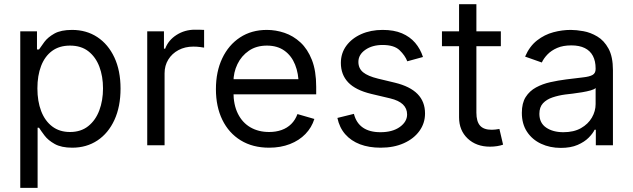

<svg xmlns="http://www.w3.org/2000/svg" viewBox="-20 -696 3034 920"><path d="M77.1 204.1V-545.9H157.2V-459H167Q176.3 -473.1 192.9 -495.4Q209.5 -517.6 240.7 -535.2Q272 -552.7 325.2 -552.7Q394 -552.7 446.3 -518.3Q498.5 -483.9 528.1 -420.7Q557.6 -357.4 557.6 -271.5Q557.6 -185.1 528.3 -121.3Q499 -57.6 446.8 -22.9Q394.5 11.7 326.2 11.7Q273.9 11.7 242.2 -6.1Q210.4 -23.9 193.4 -46.6Q176.3 -69.3 167 -84H160.2V204.1ZM315.4 -63.5Q367.7 -63.5 402.8 -91.6Q438 -119.6 455.8 -167Q473.6 -214.4 473.6 -272.5Q473.6 -330.1 456.1 -376.5Q438.5 -422.9 403.6 -450.2Q368.7 -477.5 315.4 -477.5Q264.2 -477.5 229.5 -451.9Q194.8 -426.3 177 -380.1Q159.2 -334 159.2 -272.5Q159.2 -210.9 177.2 -163.8Q195.3 -116.7 230.2 -90.1Q265.1 -63.5 315.4 -63.5Z M685.5 0V-545.9H765.6V-462.9H771.5Q786.6 -503.4 825.9 -528.6Q865.2 -553.7 914.1 -553.7Q923.3 -553.7 937 -553.5Q950.7 -553.2 958 -552.7V-467.8Q953.6 -468.8 938.5 -470.7Q923.3 -472.7 906.2 -472.7Q866.7 -472.7 835.4 -456.1Q804.2 -439.5 786.4 -410.6Q768.6 -381.8 768.6 -344.7V0Z M1269.5 11.7Q1190.9 11.7 1133.5 -23.4Q1076.2 -58.6 1045.4 -121.8Q1014.6 -185.1 1014.6 -268.6Q1014.6 -352.5 1044.9 -416.5Q1075.2 -480.5 1130.1 -516.6Q1185.1 -552.7 1258.8 -552.7Q1301.3 -552.7 1343.3 -538.6Q1385.3 -524.4 1419.7 -492.7Q1454.1 -460.9 1474.6 -408.7Q1495.1 -356.4 1495.1 -280.3V-244.1H1074.2V-316.4H1449.7L1411.1 -289.1Q1411.1 -343.8 1394 -386.2Q1377 -428.7 1343 -453.1Q1309.1 -477.5 1258.8 -477.5Q1208.5 -477.5 1172.6 -452.9Q1136.7 -428.2 1117.7 -388.7Q1098.6 -349.1 1098.6 -303.7V-255.9Q1098.6 -193.8 1120.1 -150.9Q1141.6 -107.9 1180.2 -85.7Q1218.8 -63.5 1269.5 -63.5Q1302.2 -63.5 1329.1 -73Q1356 -82.5 1375.5 -101.8Q1395 -121.1 1405.3 -149.4L1486.3 -126Q1473.6 -85 1443.6 -54Q1413.6 -22.9 1369.1 -5.6Q1324.7 11.7 1269.5 11.7Z M2006.8 -422.9 1931.6 -402.3Q1920.9 -430.2 1894.8 -455.3Q1868.7 -480.5 1813.5 -480.5Q1763.7 -480.5 1730.5 -457.3Q1697.3 -434.1 1697.3 -399.4Q1697.3 -368.2 1720 -349.6Q1742.7 -331.1 1791 -319.3L1872.1 -299.8Q1944.8 -282.2 1980.7 -245.6Q2016.6 -209 2016.6 -152.3Q2016.6 -105.5 1989.7 -68.4Q1962.9 -31.2 1915 -9.8Q1867.2 11.7 1803.7 11.7Q1748 11.7 1705.1 -4.6Q1662.1 -21 1634.3 -52.7Q1606.4 -84.5 1596.7 -130.9L1675.8 -150.4Q1687 -106.4 1719 -84.5Q1751 -62.5 1802.7 -62.5Q1860.8 -62.5 1895.8 -87.6Q1930.7 -112.8 1930.7 -147.5Q1930.7 -176.3 1910.6 -195.6Q1890.6 -214.8 1849.6 -224.6L1758.8 -246.1Q1683.6 -264.2 1648.4 -301.3Q1613.3 -338.4 1613.3 -394.5Q1613.3 -440.9 1639.4 -476.6Q1665.5 -512.2 1710.9 -532.5Q1756.3 -552.7 1813.5 -552.7Q1867.7 -552.7 1906 -536.4Q1944.3 -520 1969.2 -491Q1994.1 -461.9 2006.8 -422.9Z M2379.9 -545.9V-474.6H2097.7V-545.9ZM2179.7 -675.8H2262.7V-156.2Q2262.7 -113.8 2280.3 -94Q2297.9 -74.2 2335.9 -74.2Q2344.2 -74.2 2353.3 -75.2Q2362.3 -76.2 2373 -78.1L2390.6 -2.9Q2378.9 1.5 2362.1 4.2Q2345.2 6.8 2328.1 6.8Q2262.2 6.8 2220.9 -32.2Q2179.7 -71.3 2179.7 -133.8Z M2667 12.7Q2615.2 12.7 2572.8 -7.1Q2530.3 -26.9 2505.4 -64.5Q2480.5 -102.1 2480.5 -155.3Q2480.5 -202.1 2499 -231.2Q2517.6 -260.3 2548.6 -277.1Q2579.6 -293.9 2616.9 -302.2Q2654.3 -310.5 2692.4 -315.4Q2742.2 -321.8 2773.4 -325.2Q2804.7 -328.6 2819.3 -336.9Q2834 -345.2 2834 -365.2V-368.2Q2834 -403.3 2821 -428Q2808.1 -452.6 2782.2 -465.6Q2756.3 -478.5 2717.8 -478.5Q2677.7 -478.5 2649.7 -466.3Q2621.6 -454.1 2603.5 -435.3Q2585.4 -416.5 2576.2 -396.5L2496.1 -424.8Q2517.6 -474.6 2553.5 -502.4Q2589.4 -530.3 2631.6 -541.5Q2673.8 -552.7 2714.8 -552.7Q2741.2 -552.7 2775.4 -546.6Q2809.6 -540.5 2842 -521.2Q2874.5 -502 2895.8 -463.1Q2917 -424.3 2917 -359.4V0H2835V-74.2H2829.1Q2820.8 -56.6 2800.8 -36.4Q2780.8 -16.1 2747.8 -1.7Q2714.8 12.7 2667 12.7ZM2679.7 -62.5Q2729.5 -62.5 2763.9 -82Q2798.3 -101.6 2816.2 -132.6Q2834 -163.6 2834 -197.3V-274.4Q2828.6 -268.1 2810.5 -262.9Q2792.5 -257.8 2769 -253.9Q2745.6 -250 2723.6 -247.3Q2701.7 -244.6 2688.5 -243.2Q2655.8 -238.8 2627.4 -229.2Q2599.1 -219.7 2581.8 -201.2Q2564.5 -182.6 2564.5 -150.4Q2564.5 -106.9 2596.9 -84.7Q2629.4 -62.5 2679.7 -62.5Z"/></svg>

Font: GitLab Sans
Style: Regular
Weight: 400
Designer: Rasmus Andersson
Foundry: Modifications by GitLab B.V., manufactured by rsms
Version: Version 4.000;git-c8fb6b7